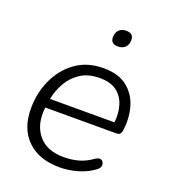

<svg xmlns="http://www.w3.org/2000/svg" viewBox="-130 -788 786 890"><g transform="rotate(20 263.5 -342.5)"><path d="M265 8Q164 8 106 -48Q48 -104 48 -203Q48 -281 78.5 -347Q109 -413 165.5 -453.5Q222 -494 302 -494Q376 -494 419 -459.5Q462 -425 477.5 -371Q493 -317 485 -257Q483 -241 477 -235.5Q471 -230 458 -230H109Q99 -146 141 -94.5Q183 -43 266 -43Q306 -43 340 -52.5Q374 -62 406 -85Q425 -98 436.5 -91.5Q448 -85 448.5 -70Q449 -55 432 -43Q399 -18 354 -5Q309 8 265 8ZM301 -445Q244 -445 206 -420Q168 -395 146 -356Q124 -317 116 -275H434Q439 -322 427 -360.5Q415 -399 384.5 -422Q354 -445 301 -445ZM328 -611Q292 -611 292 -644Q292 -666 305 -679.5Q318 -693 341 -693Q377 -693 377 -660Q377 -637 364 -624Q351 -611 328 -611Z"/></g></svg>

Font: Nunito Light
Style: Italic
Weight: 300
Italic angle: -9°
Designer: Vernon Adams
Foundry: Vernon Adams
Version: Version 3.601; ttfautohint (v1.8.2.53-6de2)